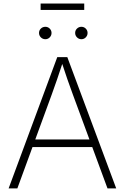

<svg xmlns="http://www.w3.org/2000/svg" viewBox="-20 -1044 692 1064"><path d="M27.8 0 297.4 -727.5H353L624 0H575.7L383.8 -520Q369.1 -559.1 353.3 -605Q337.4 -650.9 318.8 -708H331.1Q312.5 -650.9 296.6 -604.7Q280.8 -558.6 266.6 -520L76.2 0ZM143.6 -229V-271H508.3V-229ZM431.2 -826.7Q417 -826.7 406.7 -836.9Q396.5 -847.2 396.5 -861.3Q396.5 -876 406.7 -885.7Q417 -895.5 431.2 -895.5Q445.3 -895.5 455.3 -885.5Q465.3 -875.5 465.3 -861.3Q465.3 -847.2 455.3 -836.9Q445.3 -826.7 431.2 -826.7ZM231.4 -826.7Q216.8 -826.7 206.5 -836.9Q196.3 -847.2 196.3 -861.3Q196.3 -876 206.5 -885.7Q216.8 -895.5 231.4 -895.5Q245.6 -895.5 255.6 -885.5Q265.6 -875.5 265.6 -861.3Q265.6 -847.2 255.6 -836.9Q245.6 -826.7 231.4 -826.7ZM446.8 -1024.4V-988.8H205.1V-1024.4Z"/></svg>

Font: Inter 16pt ExtraLight
Style: Regular
Weight: 250
Version: Version 4.001;git-66647c0bb